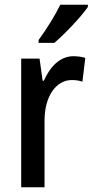

<svg xmlns="http://www.w3.org/2000/svg" viewBox="-20 -786 389 806"><path d="M349 -757V-766H233C211 -721 177 -666 142 -618V-606H208C252 -643 322 -717 349 -757ZM288 -550C232 -550 190 -506 164 -447H159L146 -540H69V0H167V-281C167 -382 216 -450 281 -450C297 -450 313 -448 326 -443L338 -543C322 -548 304 -550 288 -550Z"/></svg>

Font: Noto Sans Arabic Cond Med
Style: Regular
Weight: 500
Width: 3
Designer: Monotype Design Team, Nadine Chahine, Nizar Qandah and Khaled Hosny
Foundry: Monotype Imaging Inc.
Version: Version 2.012